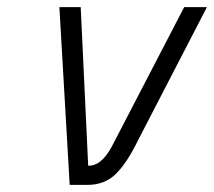

<svg xmlns="http://www.w3.org/2000/svg" viewBox="-20 -520 602 540"><path d="M207 -500 228 -54Q245 -53 261.5 -65.5Q278 -78 294 -107L498 -500H562L368 -125Q338 -63 306.5 -31.5Q275 0 226 0H176L147 -500Z"/></svg>

Font: Panefresco 250wt
Style: Italic
Weight: 300
Version: Version 1.000